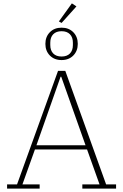

<svg xmlns="http://www.w3.org/2000/svg" viewBox="-20 -1118 730 1138"><path d="M22 -25H81L324 -698H367L609 -25H668V0H468V-25H570L496 -232H187L113 -25H215V0H22ZM196 -257H487L343 -663H339ZM345 -783Q377 -783 394.5 -801Q412 -819 412 -851V-865Q412 -897 394.5 -915Q377 -933 345 -933Q313 -933 295.5 -915Q278 -897 278 -865V-851Q278 -819 295.5 -801Q313 -783 345 -783ZM345 -762Q302 -762 275.5 -789Q249 -816 249 -858Q249 -900 275.5 -927Q302 -954 345 -954Q388 -954 414.5 -927Q441 -900 441 -858Q441 -816 414.5 -789Q388 -762 345 -762ZM329 -991 406 -1098 433 -1080 345 -982Z"/></svg>

Font: IBM Plex Serif ExtLt
Style: Regular
Weight: 200
Designer: Mike Abbink, Paul van der Laan, Pieter van Rosmalen
Foundry: Bold Monday
Version: Version 3.001